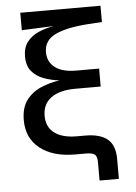

<svg xmlns="http://www.w3.org/2000/svg" viewBox="-58 -772 676 957"><g transform="rotate(-5 279.5 -294.0)"><path d="M400.9 140.1V47.9Q400.9 19.5 389.2 9.8Q377.4 0 344.2 0H292Q179.7 0 115.2 -51.3Q50.8 -102.5 50.8 -191.9Q50.8 -255.4 79.6 -293Q108.4 -330.6 153.3 -349.4Q198.2 -368.2 245.6 -374.5Q204.1 -379.4 167.2 -393.1Q130.4 -406.7 107.4 -434.1Q84.5 -461.4 84.5 -507.8Q84.5 -552.2 106 -580.3Q127.4 -608.4 163.1 -624.3Q198.7 -640.1 240.7 -647L80.1 -640.1V-727.5H481.4V-646L412.1 -641.6Q303.7 -634.3 247.1 -606.9Q190.4 -579.6 190.4 -520Q190.4 -472.2 226.6 -444.1Q262.7 -416 333.5 -416H447.3V-326.2H321.3Q241.7 -326.2 199 -294.9Q156.2 -263.7 156.2 -204.6Q156.2 -148.9 195.6 -119.1Q234.9 -89.4 308.6 -89.4H349.1Q423.3 -89.4 460.4 -58.8Q497.6 -28.3 497.6 41V140.1Z"/></g></svg>

Font: Inter Medium
Style: Regular
Weight: 500
Designer: Rasmus Andersson
Foundry: rsms
Version: Version 4.001;git-9221beed3